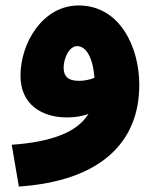

<svg xmlns="http://www.w3.org/2000/svg" viewBox="-20 -452 575 703"><path d="M49 231C346 211 490 71 490 -141C490 -281 418 -432 268 -432C136 -432 55 -294 55 -175C55 -67 136 -22 225 -22C253 -22 280 -26 304 -35C263 32 168 68 23 78ZM213 -205C213 -235 231 -283 263 -283C295 -283 320 -242 326 -167C306 -159 285 -156 270 -156C228 -156 213 -173 213 -205Z"/></svg>

Font: Noto Sans Arabic UI Bk
Style: Regular
Weight: 900
Designer: Monotype Design Team, Nadine Chahine and Nizar Qandah
Foundry: Monotype Imaging Inc.
Version: Version 2.010